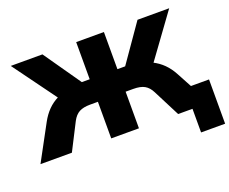

<svg xmlns="http://www.w3.org/2000/svg" viewBox="-137 -927 1574 1321"><g transform="rotate(-20 650.5 -266.0)"><path d="M1125 173V0H1060V-151H1301V173ZM12 0 152 -259Q177 -305 209.5 -338Q242 -371 285.5 -392.5Q329 -414 386 -424L295 -371L51 -705H283L487 -412L455 -433H530V-705H733V-433H808L775 -412L979 -705H1211L968 -371L877 -424Q933 -414 976.5 -392.5Q1020 -371 1053 -338Q1086 -305 1110 -260L1250 0H1020L920 -196Q901 -234 871.5 -251Q842 -268 789 -268H733V0H530V-268H473Q423 -268 393 -252Q363 -236 342 -196L242 0Z"/></g></svg>

Font: Nunito Sans 7pt SemiExpanded Black
Style: Regular
Weight: 900
Width: 6
Designer: Vernon Adams
Foundry: Vernon Adams
Version: Version 3.101;gftools[0.9.27]